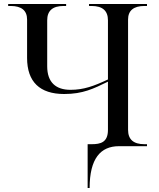

<svg xmlns="http://www.w3.org/2000/svg" viewBox="-20 -734 796 964"><path d="M420 210H430C430 62 485 0 577 0H718V-10H705C650 -10 623 -34 623 -82V-636C623 -681 651 -704 705 -704H718V-714H427V-704H440C495 -704 522 -680 522 -632V-335C452 -302 400 -283 334 -283C261 -283 217 -320 217 -401V-632C217 -680 244 -704 299 -704H312V-714H21V-704H34C88 -704 116 -681 116 -636V-443C116 -323 180 -262 302 -262C397 -262 450 -289 522 -324V-82C522 -19 485 -10 440 -10H420Z"/></svg>

Font: Noto Serif Display
Style: Regular
Weight: 400
Designer: Monotype Design Team
Foundry: Monotype Imaging Inc.
Version: Version 2.009